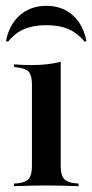

<svg xmlns="http://www.w3.org/2000/svg" viewBox="-26 -636 315 656"><path d="M83.1 -207.3V-347.6Q83.1 -378.2 72.6 -390.3Q62.1 -402.4 33.1 -405.6L21.8 -407.3V-416.1Q41.9 -414.5 55.2 -414.1Q68.5 -413.7 82.3 -413.7Q110.5 -413.7 135.1 -416.5Q159.7 -419.4 181.5 -425V-416.1V-207.3ZM132.3 -2.4Q104.8 -2.4 79.4 -1.6Q54 -0.8 21.8 0V-8.9L34.7 -9.7Q62.1 -12.9 72.6 -25.4Q83.1 -37.9 83.1 -68.5V-207.3H181.5V-68.5Q181.5 -37.9 192.3 -25.4Q203.2 -12.9 230.6 -9.7L242.7 -8.9V0Q210.5 -0.8 185.1 -1.6Q159.7 -2.4 132.3 -2.4ZM132.3 -616.1Q186.3 -616.1 222.2 -584.3Q258.1 -552.4 269.4 -496L262.9 -493.5Q239.5 -522.6 208.1 -536.3Q176.6 -550 132.3 -550Q87.9 -550 56 -536.3Q24.2 -522.6 1.6 -493.5L-5.6 -496Q5.6 -552.4 42.3 -584.3Q79 -616.1 132.3 -616.1Z"/></svg>

Font: Playfair 144pt SemiCondensed SemiBold
Style: Regular
Weight: 600
Width: 4
Designer: Claus Eggers Sørensen
Foundry: Claus Eggers Sørensen
Version: Version 2.203